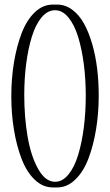

<svg xmlns="http://www.w3.org/2000/svg" viewBox="-20 -820 485 846"><path d="M222.7 -774.9Q189.5 -774.9 163.1 -743.2Q136.7 -711.4 120.4 -658.4Q104 -605.5 95.5 -539.6Q86.9 -473.6 86.9 -401.9Q86.9 -303.2 101.6 -218Q116.2 -132.8 147.9 -75.9Q179.7 -19 222.7 -19Q255.4 -19 281.7 -51.3Q308.1 -83.5 324.5 -137.7Q340.8 -191.9 349.4 -258.5Q357.9 -325.2 357.9 -397.9Q357.9 -470.2 349.4 -536.6Q340.8 -603 324.5 -656.7Q308.1 -710.4 281.7 -742.7Q255.4 -774.9 222.7 -774.9ZM212.9 -799.8H231.9Q267.6 -799.8 298.1 -777.3Q328.6 -754.9 349.9 -716.6Q371.1 -678.2 386 -627Q400.9 -575.7 408 -518.1Q415 -460.4 415 -399.4Q415 -321.8 403.3 -250.2Q391.6 -178.7 369.6 -121.1Q347.7 -63.5 311.8 -28.8Q275.9 5.9 231.9 5.9H212.9Q168.5 5.9 132.8 -28.3Q97.2 -62.5 75.2 -119.9Q53.2 -177.2 41.5 -248Q29.8 -318.8 29.8 -396Q29.8 -473.6 41.5 -544.7Q53.2 -615.7 75.2 -673.3Q97.2 -731 132.8 -765.4Q168.5 -799.8 212.9 -799.8Z"/></svg>

Font: Reswysokr
Style: Regular
Weight: 500
Version: Version 0.984